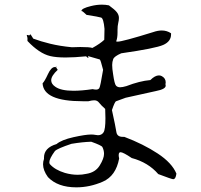

<svg xmlns="http://www.w3.org/2000/svg" viewBox="-20 -780 865 825"><path d="M308 25Q366 25 422 0.5Q478 -24 492 -99Q490 -107 490 -113Q490 -126 498 -126Q509 -126 546 -101Q617 -82 660 -32Q718 -10 724 -10Q735 -10 738 -34Q719 -80 657.5 -120.5Q596 -161 514 -192H507Q483 -192 480 -213Q477 -234 461 -307Q473 -343 479 -345Q485 -347 520 -360L651 -389Q692 -397 692 -412L691 -418L692 -426Q692 -444 675 -453Q669 -456 663 -456Q646 -456 626 -436Q580 -432 523 -410Q506 -405 496 -405Q485 -405 478.5 -412Q472 -419 466 -461Q462 -485 462 -501Q462 -514 466.5 -526Q471 -538 501 -551Q648 -572 681.5 -587Q715 -602 715 -632V-637Q697 -649 675 -649Q658 -649 638 -642Q506 -601 485 -601L479 -602Q485 -616 485 -641V-651Q485 -669 488 -681Q491 -693 491 -703Q491 -716 482 -727.5Q473 -739 448 -757Q433 -760 418 -760Q395 -760 371 -754Q330 -744 330 -733V-732H329L330 -733Q331 -733 334 -731.5Q337 -730 352 -716Q404 -708 414.5 -704.5Q425 -701 429 -656L428 -609Q410 -592 377 -574Q365 -578 325 -578L289 -577Q237 -582 196 -592Q155 -602 123 -614Q112 -633 109 -633V-632Q108 -628 105 -628L96 -630Q95 -630 95 -629L98 -617V-604Q149 -550 196 -539Q221 -533 262 -533Q299 -533 350 -538Q357 -531 359 -531Q360 -531 360 -532L358 -539Q405 -525 408.5 -524.5Q412 -524 423 -480Q411 -407 406.5 -401Q402 -395 393 -395Q387 -395 378 -397Q331 -390 296 -390Q242 -390 218 -407Q200 -419 200 -435Q200 -454 228 -480Q220 -491 220 -494L221 -496L222 -491L216 -492Q200 -492 186 -461.5Q172 -431 163 -422Q167 -345 335 -345H360Q375 -349 385 -349Q398 -349 405.5 -339Q413 -329 432 -312L433 -272Q433 -224 425 -211.5Q417 -199 401 -199Q396 -199 389 -200.5Q382 -202 372 -202Q347 -202 295.5 -190.5Q244 -179 223 -161Q169 -145 169 -103V-97Q165 -86 165 -74Q165 -48 186 -19Q228 25 308 25ZM314 -29Q287 -29 259 -37Q216 -50 194 -75Q192 -78 192 -83Q192 -98 216 -131Q227 -142 287 -162Q335 -170 372 -171Q417 -155 420 -148Q427 -134 427 -119Q427 -99 408.5 -69Q390 -39 351 -33Q333 -29 314 -29Z"/></svg>

Font: Xiaobo Songti 小帛宋体
Style: Regular
Weight: 400
Version: Version 1.501;March 17, 2024;FontCreator 14.0.0.2814 64-bit